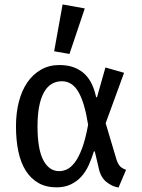

<svg xmlns="http://www.w3.org/2000/svg" viewBox="-20 -832 640 865"><path d="M514 13Q484 8 458 -13.5Q432 -35 424 -78L407 -150H403Q393 -117 379.5 -87.5Q366 -58 346 -36Q326 -14 298.5 -1Q271 12 235 12Q187 12 152.5 -8Q118 -28 95.5 -64Q73 -100 62.5 -150.5Q52 -201 52 -263Q52 -323 65 -373.5Q78 -424 103 -460.5Q128 -497 164.5 -518Q201 -539 247 -539Q287 -539 315.5 -527.5Q344 -516 363.5 -496.5Q383 -477 395 -450.5Q407 -424 413 -394H417L455 -528L539 -504L456 -277L504 -116Q510 -96 519 -85Q528 -74 548 -67ZM247 -61Q264 -61 281.5 -69Q299 -77 316.5 -99.5Q334 -122 349.5 -163Q365 -204 377 -270Q361 -371 333 -418.5Q305 -466 259 -466Q205 -466 177 -414Q149 -362 149 -263Q149 -160 175 -110.5Q201 -61 247 -61ZM224 -601 262 -812 362 -794 293 -589Z"/></svg>

Font: Wlorlttqgufhjawjgtejqphaquk
Style: Regular
Weight: 400
Monospace: yes
Designer: Carrois Corporate & Edenspiekermann
Foundry: Carrois Corporate GbR & Edenspiekermann AG
Version: Version 2.001